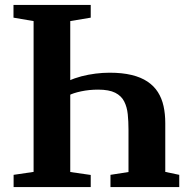

<svg xmlns="http://www.w3.org/2000/svg" viewBox="-20 -763 772 783"><path d="M260.5 -433.5Q284 -444.5 312 -451.8Q340 -459 369.5 -462.8Q399 -466.5 427 -466.5Q478.5 -466.5 516.8 -457.2Q555 -448 581.5 -430.2Q608 -412.5 624 -387.2Q640 -362 647 -330.2Q654 -298.5 654 -261V-62L711 -50V0H430.5V-50L504 -61.5V-234.5Q504 -268 501 -297.2Q498 -326.5 486.5 -349.2Q475 -372 449.8 -384.8Q424.5 -397.5 380 -397.5Q344 -397.5 311 -390.5Q278 -383.5 260.5 -374ZM117 -62V-677L35 -691V-743H350V-691L266.5 -677V-61.5L350 -49.5V0H35.5V-50Z"/></svg>

Font: Merriweather 48pt
Style: Bold
Weight: 700
Version: Version 2.100